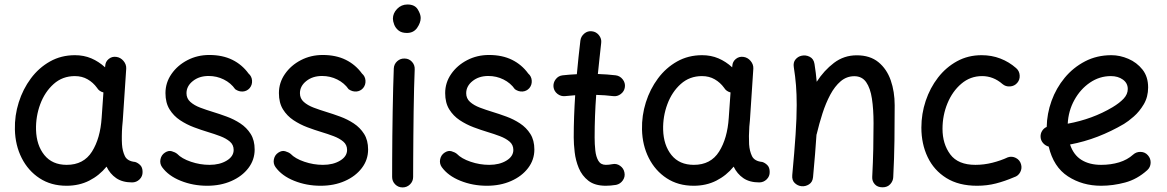

<svg xmlns="http://www.w3.org/2000/svg" viewBox="-20 -777 5126 843"><path d="M560.1 23.9Q517.6 23.9 490.2 5.1Q462.9 -13.7 447.8 -45.4Q416 -6.3 371.8 16.1Q327.6 38.6 272 38.6Q204.1 38.6 153.8 5.6Q103.5 -27.3 75.2 -83.3Q46.9 -139.2 45.4 -208.5Q43.9 -269.5 62.3 -327.6Q80.6 -385.7 115.5 -432.6Q150.4 -479.5 199.5 -507.1Q248.5 -534.7 309.1 -534.7Q348.1 -534.7 380.9 -520.8Q413.6 -506.8 441.4 -481.4L441.9 -487.8Q442.9 -506.3 457.3 -518.1Q471.7 -529.8 490.2 -527.3Q509.3 -524.9 522.2 -509.5Q535.2 -494.1 534.2 -475.6L519 -247.1Q518.1 -233.9 516.6 -221.2Q515.1 -201.7 514.9 -180.2Q514.6 -158.7 515.6 -143.6Q517.6 -113.8 528.3 -91.6Q539.1 -69.3 573.2 -65.9Q585 -62.5 595.5 -52.2Q606 -42 606 -22Q606.4 -2.9 592.8 10.5Q579.1 23.9 560.1 23.9ZM272.9 -53.2Q347.2 -53.2 383.8 -111.3Q420.4 -169.4 426.3 -259.8L434.1 -371.1Q415 -376 405.8 -391.6Q389.2 -414.6 364.7 -428.7Q340.3 -442.9 308.6 -442.9Q254.4 -442.9 215.6 -408.2Q176.8 -373.5 156.7 -319.6Q136.7 -265.6 138.2 -207Q140.1 -139.2 174.8 -96.2Q209.5 -53.2 272.9 -53.2Z M1076.2 -390.1Q1064 -376.5 1046.4 -375.2Q1028.8 -374 1012.7 -385.3Q993.7 -412.6 962.6 -428Q931.6 -443.4 896 -443.4Q854.5 -443.4 826.7 -421.1Q798.8 -398.9 798.8 -367.7Q798.8 -344.7 815.7 -329.6Q832.5 -314.5 859.1 -304.4Q885.7 -294.4 914.6 -285.6Q943.4 -276.9 975.3 -265.1Q1007.3 -253.4 1035.2 -235.1Q1063 -216.8 1080.6 -189Q1098.1 -161.1 1098.1 -120.6Q1098.1 -75.2 1070.6 -39.1Q1043 -2.9 995.8 17.8Q948.7 38.6 889.6 38.6Q827.6 38.6 773.4 16.8Q719.2 -4.9 691.4 -43.5Q680.7 -59.1 684.6 -77.9Q688.5 -96.7 704.1 -106.9Q719.7 -117.2 734.1 -113Q748.5 -108.9 757.8 -101.6Q777.8 -80.6 818.1 -66.9Q858.4 -53.2 899.9 -53.2Q944.8 -53.2 975.3 -71.8Q1005.9 -90.3 1005.9 -118.7Q1005.9 -141.1 989.3 -155.3Q972.7 -169.4 946.8 -179.2Q920.9 -189 893.1 -197.3Q863.8 -206.1 831.3 -218.3Q798.8 -230.5 770.5 -249.3Q742.2 -268.1 724.4 -296.9Q706.5 -325.7 706.5 -368.2Q706.5 -414.1 732.9 -452.1Q759.3 -490.2 803 -512.9Q846.7 -535.6 898.9 -535.6Q957 -535.6 1000 -514.4Q1043 -493.2 1071.3 -454.1Q1085.4 -441.9 1086.7 -423.1Q1087.9 -404.3 1076.2 -390.1Z M1574.2 -390.1Q1562 -376.5 1544.4 -375.2Q1526.9 -374 1510.7 -385.3Q1491.7 -412.6 1460.7 -428Q1429.7 -443.4 1394 -443.4Q1352.5 -443.4 1324.7 -421.1Q1296.9 -398.9 1296.9 -367.7Q1296.9 -344.7 1313.7 -329.6Q1330.6 -314.5 1357.2 -304.4Q1383.8 -294.4 1412.6 -285.6Q1441.4 -276.9 1473.4 -265.1Q1505.4 -253.4 1533.2 -235.1Q1561 -216.8 1578.6 -189Q1596.2 -161.1 1596.2 -120.6Q1596.2 -75.2 1568.6 -39.1Q1541 -2.9 1493.9 17.8Q1446.8 38.6 1387.7 38.6Q1325.7 38.6 1271.5 16.8Q1217.3 -4.9 1189.5 -43.5Q1178.7 -59.1 1182.6 -77.9Q1186.5 -96.7 1202.1 -106.9Q1217.8 -117.2 1232.2 -113Q1246.6 -108.9 1255.9 -101.6Q1275.9 -80.6 1316.2 -66.9Q1356.4 -53.2 1397.9 -53.2Q1442.9 -53.2 1473.4 -71.8Q1503.9 -90.3 1503.9 -118.7Q1503.9 -141.1 1487.3 -155.3Q1470.7 -169.4 1444.8 -179.2Q1418.9 -189 1391.1 -197.3Q1361.8 -206.1 1329.3 -218.3Q1296.9 -230.5 1268.6 -249.3Q1240.2 -268.1 1222.4 -296.9Q1204.6 -325.7 1204.6 -368.2Q1204.6 -414.1 1231 -452.1Q1257.3 -490.2 1301 -512.9Q1344.7 -535.6 1397 -535.6Q1455.1 -535.6 1498 -514.4Q1541 -493.2 1569.3 -454.1Q1583.5 -441.9 1584.7 -423.1Q1585.9 -404.3 1574.2 -390.1Z M1705.1 -694.8Q1705.1 -718.8 1723.6 -738Q1742.2 -757.3 1769 -757.3Q1800.8 -757.3 1814 -736.1Q1827.1 -714.8 1827.1 -698.2Q1827.1 -677.2 1811.5 -654.8Q1795.9 -632.3 1766.6 -632.3Q1743.2 -632.3 1729.7 -643.3Q1716.3 -654.3 1710.7 -669.2Q1705.1 -684.1 1705.1 -694.8ZM1757.3 -520Q1776.4 -519.5 1789.1 -505.4Q1801.8 -491.2 1800.8 -472.2Q1799.3 -438.5 1798.1 -390.1Q1796.9 -341.8 1796.1 -286.9Q1795.4 -231.9 1794.9 -177.7Q1794.4 -123.5 1794.2 -77.1Q1793.9 -30.8 1793.9 0Q1793.9 19 1780.3 32.5Q1766.6 45.9 1747.6 45.9Q1728.5 45.9 1715.1 32.5Q1701.7 19 1701.7 0Q1701.7 -30.8 1701.9 -77.4Q1702.1 -124 1702.6 -178.5Q1703.1 -232.9 1704.1 -288.1Q1705.1 -343.3 1706.3 -392.3Q1707.5 -441.4 1709 -476.6Q1710 -495.6 1724.1 -508.3Q1738.3 -521 1757.3 -520Z M2304.2 -390.1Q2292 -376.5 2274.4 -375.2Q2256.8 -374 2240.7 -385.3Q2221.7 -412.6 2190.7 -428Q2159.7 -443.4 2124 -443.4Q2082.5 -443.4 2054.7 -421.1Q2026.9 -398.9 2026.9 -367.7Q2026.9 -344.7 2043.7 -329.6Q2060.5 -314.5 2087.2 -304.4Q2113.8 -294.4 2142.6 -285.6Q2171.4 -276.9 2203.4 -265.1Q2235.4 -253.4 2263.2 -235.1Q2291 -216.8 2308.6 -189Q2326.2 -161.1 2326.2 -120.6Q2326.2 -75.2 2298.6 -39.1Q2271 -2.9 2223.9 17.8Q2176.8 38.6 2117.7 38.6Q2055.7 38.6 2001.5 16.8Q1947.3 -4.9 1919.4 -43.5Q1908.7 -59.1 1912.6 -77.9Q1916.5 -96.7 1932.1 -106.9Q1947.8 -117.2 1962.2 -113Q1976.6 -108.9 1985.8 -101.6Q2005.9 -80.6 2046.1 -66.9Q2086.4 -53.2 2127.9 -53.2Q2172.9 -53.2 2203.4 -71.8Q2233.9 -90.3 2233.9 -118.7Q2233.9 -141.1 2217.3 -155.3Q2200.7 -169.4 2174.8 -179.2Q2148.9 -189 2121.1 -197.3Q2091.8 -206.1 2059.3 -218.3Q2026.9 -230.5 1998.5 -249.3Q1970.2 -268.1 1952.4 -296.9Q1934.6 -325.7 1934.6 -368.2Q1934.6 -414.1 1960.9 -452.1Q1987.3 -490.2 2031 -512.9Q2074.7 -535.6 2127 -535.6Q2185.1 -535.6 2228 -514.4Q2271 -493.2 2299.3 -454.1Q2313.5 -441.9 2314.7 -423.1Q2315.9 -404.3 2304.2 -390.1Z M2723.6 -394.5Q2721.2 -376 2705.8 -364.3Q2690.4 -352.5 2671.9 -355Q2636.7 -359.4 2597.7 -360.4Q2594.2 -314 2592.5 -267.3Q2590.8 -220.7 2590.8 -173.3Q2590.8 -144 2593.8 -116.5Q2596.7 -88.9 2607.2 -71Q2617.7 -53.2 2640.1 -53.2Q2653.3 -53.2 2668.5 -56.2Q2687 -60.1 2702.6 -49.1Q2718.3 -38.1 2721.7 -19.5Q2725.6 -1 2714.6 14.9Q2703.6 30.8 2685.1 34.7Q2672.9 36.6 2661.6 37.6Q2650.4 38.6 2640.1 38.6Q2591.8 38.6 2563.5 16.6Q2535.2 -5.4 2521.2 -39.1Q2507.3 -72.8 2503.2 -108.9Q2499 -145 2499 -173.3Q2499 -220.2 2500.7 -266.6Q2502.4 -313 2505.4 -358.9Q2482.9 -357.4 2461.4 -355Q2442.9 -353 2427.7 -364.7Q2412.6 -376.5 2410.2 -395Q2408.2 -413.6 2419.9 -429Q2431.6 -444.3 2450.2 -446.3Q2480.5 -449.7 2512.7 -451.2Q2516.1 -488.3 2520 -525.4Q2523.9 -562.5 2528.3 -599.1Q2530.8 -617.7 2545.7 -629.9Q2560.5 -642.1 2579.1 -639.6Q2597.7 -637.7 2609.9 -622.3Q2622.1 -606.9 2619.6 -588.4Q2615.7 -554.2 2612.1 -520Q2608.4 -485.8 2605 -452.1Q2646.5 -450.7 2683.6 -446.3Q2702.1 -443.8 2714.1 -428.5Q2726.1 -413.1 2723.6 -394.5Z M3313.5 23.9Q3271 23.9 3243.7 5.1Q3216.3 -13.7 3201.2 -45.4Q3169.4 -6.3 3125.2 16.1Q3081.1 38.6 3025.4 38.6Q2957.5 38.6 2907.2 5.6Q2856.9 -27.3 2828.6 -83.3Q2800.3 -139.2 2798.8 -208.5Q2797.4 -269.5 2815.7 -327.6Q2834 -385.7 2868.9 -432.6Q2903.8 -479.5 2952.9 -507.1Q3002 -534.7 3062.5 -534.7Q3101.6 -534.7 3134.3 -520.8Q3167 -506.8 3194.8 -481.4L3195.3 -487.8Q3196.3 -506.3 3210.7 -518.1Q3225.1 -529.8 3243.7 -527.3Q3262.7 -524.9 3275.6 -509.5Q3288.6 -494.1 3287.6 -475.6L3272.5 -247.1Q3271.5 -233.9 3270 -221.2Q3268.6 -201.7 3268.3 -180.2Q3268.1 -158.7 3269 -143.6Q3271 -113.8 3281.7 -91.6Q3292.5 -69.3 3326.7 -65.9Q3338.4 -62.5 3348.9 -52.2Q3359.4 -42 3359.4 -22Q3359.9 -2.9 3346.2 10.5Q3332.5 23.9 3313.5 23.9ZM3026.4 -53.2Q3100.6 -53.2 3137.2 -111.3Q3173.8 -169.4 3179.7 -259.8L3187.5 -371.1Q3168.5 -376 3159.2 -391.6Q3142.6 -414.6 3118.2 -428.7Q3093.8 -442.9 3062 -442.9Q3007.8 -442.9 2969 -408.2Q2930.2 -373.5 2910.2 -319.6Q2890.1 -265.6 2891.6 -207Q2893.6 -139.2 2928.2 -96.2Q2962.9 -53.2 3026.4 -53.2Z M3458.5 -8.3Q3468.3 -112.8 3473.1 -186.3Q3478 -259.8 3478 -315.9Q3478 -363.3 3474.9 -402.6Q3471.7 -441.9 3465.3 -481.9Q3461.9 -502.9 3472.7 -515.9Q3483.4 -528.8 3499 -532.2Q3517.1 -536.6 3534.9 -527.8Q3552.7 -519 3556.2 -496.1Q3562.5 -456.5 3565.9 -418Q3598.1 -467.8 3641.8 -501Q3685.5 -534.2 3741.7 -534.2Q3799.8 -534.2 3836.7 -504.2Q3873.5 -474.1 3890.9 -424.3Q3908.2 -374.5 3908.2 -314.9Q3908.2 -238.3 3907.2 -159.9Q3906.2 -81.5 3901.9 0.5Q3901.4 17.6 3888.9 31.5Q3876.5 45.4 3855 45.4Q3832.5 45.4 3820.6 31.7Q3808.6 18.1 3809.6 0Q3813 -65.4 3814.2 -122.8Q3815.4 -180.2 3815.4 -236.3Q3815.4 -297.4 3808.3 -343.8Q3801.3 -390.1 3783 -416.3Q3764.6 -442.4 3731 -442.4Q3697.3 -442.4 3671.1 -420.2Q3645 -397.9 3625.2 -360.8Q3605.5 -323.7 3591.1 -278.8Q3576.7 -233.9 3565.9 -188.5Q3565.4 -187 3564.9 -185.5Q3562.5 -146 3558.6 -99.9Q3554.7 -53.7 3549.8 0.5Q3547.9 22.5 3532 32.5Q3516.1 42.5 3498.5 40.5Q3481.9 38.6 3469.2 26.4Q3456.5 14.2 3458.5 -8.3Z M4446.3 -413.1Q4434.1 -398.9 4414.8 -397.5Q4395.5 -396 4381.3 -408.2Q4341.3 -442.9 4292 -442.9Q4240.2 -442.9 4200.9 -409.4Q4161.6 -376 4139.9 -323.2Q4118.2 -270.5 4118.2 -211.4Q4118.2 -145 4152.3 -99.1Q4186.5 -53.2 4262.7 -53.2Q4300.3 -53.2 4337.2 -62.5Q4374 -71.8 4405.3 -86.4Q4423.3 -92.3 4440.4 -83.5Q4457.5 -74.7 4462.9 -56.2Q4468.3 -38.1 4459.5 -21.2Q4450.7 -4.4 4432.6 1Q4391.6 18.6 4352.5 28.6Q4313.5 38.6 4270 38.6Q4189.5 38.6 4135 4.6Q4080.6 -29.3 4053 -87.2Q4025.4 -145 4025.4 -216.8Q4025.4 -277.3 4044.4 -334.2Q4063.5 -391.1 4098.4 -436.3Q4133.3 -481.4 4181.9 -508.1Q4230.5 -534.7 4289.6 -534.7Q4334 -534.7 4372.1 -520Q4410.2 -505.4 4441.4 -478Q4455.6 -465.8 4457 -446.5Q4458.5 -427.2 4446.3 -413.1Z M5017.1 -29.8Q4972.7 10.3 4919.7 24.4Q4866.7 38.6 4814.5 38.6Q4732.4 38.6 4668.9 -2.7Q4605.5 -43.9 4584.5 -133.3Q4570.3 -137.2 4560.1 -148.4Q4549.8 -159.7 4548.8 -175.3Q4547.9 -189.9 4555.4 -202.1Q4563 -214.4 4575.7 -219.7Q4576.7 -277.8 4596.9 -334Q4617.2 -390.1 4654.5 -435.3Q4691.9 -480.5 4743.9 -507.6Q4795.9 -534.7 4859.9 -534.7Q4897 -534.7 4934.1 -518.8Q4971.2 -502.9 4996.1 -471.7Q5021 -440.4 5021 -393.1Q5021 -351.6 5002 -319.3Q4982.9 -287.1 4958 -265.4Q4933.1 -243.7 4915 -232.9Q4859.4 -200.2 4800 -177.2Q4740.7 -154.3 4678.2 -142.6Q4693.4 -96.7 4728.3 -75Q4763.2 -53.2 4814.5 -53.2Q4857.4 -53.2 4893.6 -64.2Q4929.7 -75.2 4955.1 -98.1Q4969.2 -110.8 4988.5 -110.1Q5007.8 -109.4 5020 -95.2Q5032.7 -81.1 5032 -61.8Q5031.2 -42.5 5017.1 -29.8ZM4857.4 -442.9Q4807.6 -442.9 4765.6 -414.3Q4723.6 -385.7 4697.3 -338.1Q4670.9 -290.5 4668 -233.9Q4776.9 -253.9 4864.7 -306.2Q4895.5 -324.7 4913.6 -344Q4931.6 -363.3 4931.6 -386.2Q4931.6 -412.1 4910.2 -427.5Q4888.7 -442.9 4857.4 -442.9Z"/></svg>

Font: Mikhak-DS1-FD Medium
Style: Regular
Weight: 500
Designer: Amin Abedi
Version: Version 3.2